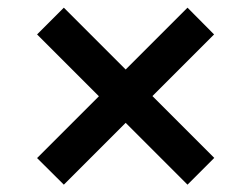

<svg xmlns="http://www.w3.org/2000/svg" viewBox="-20 -574 664 508"><path d="M476.1 -85.4 312.5 -249 148.9 -85.4 78.1 -155.8 241.7 -319.3 78.1 -482.9 148.9 -553.7 312.5 -390.1 476.1 -553.7 546.4 -482.9 383.3 -319.8 546.9 -156.2Z"/></svg>

Font: Acari Sans Neue Black
Style: Regular
Weight: 900
Designer: Alfredo Marco Pradil
Foundry: Alfredo Marco Pradil
Version: Version 1.045;June 16, 2019;FontCreator 11.5.0.2425 64-bit; 